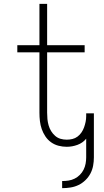

<svg xmlns="http://www.w3.org/2000/svg" viewBox="-20 -755 540 998"><path d="M303 223V186H304Q320 186 336.5 183.5Q353 181 368 173.5Q383 166 395 154Q407 142 414.5 127Q422 112 425 95.5Q428 79 428 63V-34Q410 -12 382.5 -2Q355 8 327 8Q305 8 284 2.5Q263 -3 245.5 -15.5Q228 -28 216 -46Q204 -64 197 -84Q190 -104 187.5 -125.5Q185 -147 185 -169V-483H70V-520H185V-735H225V-520H420V-483H225V-169Q225 -152 226.5 -136Q228 -120 232.5 -104Q237 -88 245.5 -74Q254 -60 266.5 -49Q279 -38 294.5 -33.5Q310 -29 327 -29Q342 -29 356.5 -32.5Q371 -36 383 -45Q395 -54 403.5 -66.5Q412 -79 417 -93Q422 -107 425 -121.5Q428 -136 428 -151V-166H468V63Q468 85 464 106.5Q460 128 450 147Q440 166 424 181.5Q408 197 388.5 206.5Q369 216 347 219.5Q325 223 304 223Z"/></svg>

Font: Iosevka SS18 Extralight
Style: Regular
Weight: 200
Monospace: yes
Designer: Belleve Invis
Foundry: Belleve Invis
Version: Version 25.1.1; ttfautohint (v1.8.4)